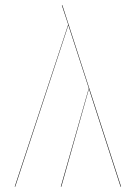

<svg xmlns="http://www.w3.org/2000/svg" viewBox="-20 -700 509 720"><path d="M434.1 0H432.1L313.5 -366.7L210 0H208L313 -369.1L236.3 -605.5L37.1 0H35.2L235.8 -607.9L211.9 -680.2H213.9Z"/></svg>

Font: Fira Sans Compressed Two
Style: Regular
Weight: 100
Width: 1
Designer: Carrois Corporate & Edenspiekermann AG
Foundry: Carrois Corporate GbR & Edenspiekermann AG
Version: Version 4.203;PS 004.203;hotconv 1.0.88;makeotf.lib2.5.64775